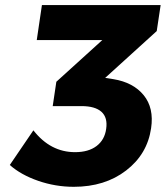

<svg xmlns="http://www.w3.org/2000/svg" viewBox="-20 -719 645 747"><path d="M18.1 -77.1 109.9 -211.9Q176.3 -127 272 -127Q324.2 -127 355.7 -150.9Q387.2 -174.8 393.1 -217.8Q399.4 -261.7 374.8 -283.9Q350.1 -306.2 296.9 -306.2H185.1L199.2 -400.9L377.9 -563H123L143.1 -699.2H605L589.8 -598.1L389.2 -416L420.9 -411.1Q498.5 -398.4 539.1 -348.6Q579.6 -298.8 567.9 -220.2Q553.2 -119.1 470.7 -55.7Q388.2 7.8 267.1 7.8Q195.8 7.8 128.7 -15.4Q61.5 -38.6 18.1 -77.1Z"/></svg>

Font: Trueno
Style: Bold Italic
Weight: 700
Designer: Julieta Ulanovsky
Foundry: Julieta Ulanovsky
Version: Version 3.001b | FøM Fix